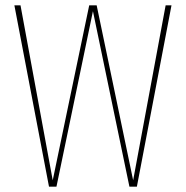

<svg xmlns="http://www.w3.org/2000/svg" viewBox="-20 -701 698 721"><path d="M624 -681 494 0H466L329 -659L192 0H164L34 -681H57L178 -24L315 -681H343L480 -24L602 -681Z"/></svg>

Font: Fira Sans Extra Condensed Thin
Style: Regular
Weight: 250
Width: 1
Designer: Carrois Corporate & Edenspiekermann AG
Foundry: Carrois Corporate GbR & Edenspiekermann AG
Version: Version 4.203